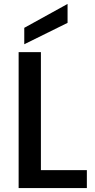

<svg xmlns="http://www.w3.org/2000/svg" viewBox="-20 -961 484 981"><path d="M75.2 -694.8H189V-91.8H423.8V0H75.2ZM104 -818.8 325.2 -940.9V-844.2L104 -734.9Z"/></svg>

Font: SVN-Poppins Medium
Style: Regular
Weight: 500
Designer: Ninad Kale (Devanagari), Jonny Pinhorn (Latin)
Foundry: Indian Type Foundry
Version: Version 3.002 2017